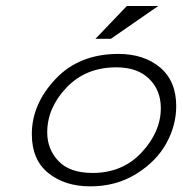

<svg xmlns="http://www.w3.org/2000/svg" viewBox="-20 -624 626 657"><path d="M384.8 -439.5Q472.7 -439.5 527.8 -393.1Q583 -346.7 583 -260.7Q583 -195.3 549.3 -133.8Q515.6 -72.3 446.8 -29.3Q377.9 13.7 289.1 13.7Q202.1 13.7 145.5 -31.7Q88.9 -77.1 88.9 -165Q88.9 -267.6 169.9 -353.5Q251 -439.5 384.8 -439.5ZM377.9 -393.6Q273.4 -393.6 207.5 -324.2Q141.6 -254.9 141.6 -170.9Q141.6 -113.3 180.2 -72.8Q218.8 -32.2 296.9 -32.2Q399.4 -32.2 464.8 -102.5Q530.3 -172.9 530.3 -253.9Q530.3 -315.4 490.2 -354.5Q450.2 -393.6 377.9 -393.6ZM521.5 -603.5 359.4 -491.2H306.6L414.1 -603.5Z"/></svg>

Font: Thabit-Oblique
Style: Oblique
Weight: 500
Designer: Regenerated by Nadim Shaikli
Foundry: MAK Alagha
Version: 0.01